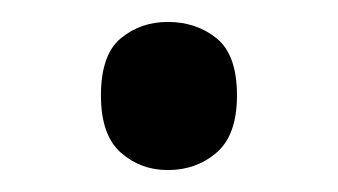

<svg xmlns="http://www.w3.org/2000/svg" viewBox="-20 -141 308 175"><path d="M72 -54Q72 -91 90 -106Q108 -121 133 -121Q159 -121 177.5 -106Q196 -91 196 -54Q196 -18 177.5 -2Q159 14 133 14Q108 14 90 -2Q72 -18 72 -54Z"/></svg>

Font: Noto Sans Coptic
Style: Regular
Weight: 400
Designer: Monotype Design Team, Denis Moyogo Jacquerye
Foundry: Monotype Imaging Inc.
Version: Version 2.002; ttfautohint (v1.8.4.7-5d5b)